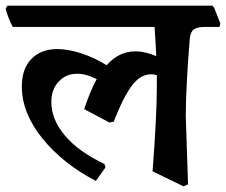

<svg xmlns="http://www.w3.org/2000/svg" viewBox="-43 -603 797 677"><path d="M731 -508H679Q652 -508 640 -499Q628 -490 626 -464Q621 -408 616.5 -327.5Q612 -247 612 -195L620 47L604 54L495 1Q510 -196 510 -297V-338Q499 -341 489 -341Q451 -341 420.5 -299Q390 -257 358 -174L343 -171L254 -218Q273 -278 298 -324Q261 -343 229 -343Q190 -343 164 -315.5Q138 -288 138 -243Q138 -182 186 -125Q234 -68 325 -25L329 -13L295 35Q178 -26 106 -115.5Q34 -205 34 -298Q34 -361 68 -395.5Q102 -430 159 -430Q197 -430 243.5 -415Q290 -400 333 -373Q376 -422 435 -422Q468 -422 508 -405L506 -444L502 -508H2Q-16 -542 -23 -573L-17 -583H706L712 -576L734 -520Z"/></svg>

Font: Sahitya
Style: Bold
Weight: 700
Designer: Juan Pablo del Peral
Foundry: Juan Pablo del Peral (http://www.huertatipografica.com)
Version: Version 1.001;PS 001.000;hotconv 1.0.70;makeotf.lib2.5.58329